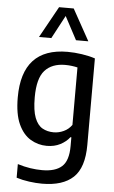

<svg xmlns="http://www.w3.org/2000/svg" viewBox="-66 -851 667 1124"><g transform="rotate(5 267.5 -289.0)"><path d="M225 230Q189.5 230 149 224.5Q108.5 219 74 208V128Q112.5 140 148.5 145.5Q184.5 151 218.5 151Q296 151 334.2 116.5Q372.5 82 372.5 -3.5V-55.5H367Q346.5 -28.5 312.2 -10.8Q278 7 233 7Q182 7 137.8 -19.2Q93.5 -45.5 66.5 -104.2Q39.5 -163 39.5 -261Q39.5 -552 307.5 -552Q348 -552 391.8 -545.5Q435.5 -539 469.5 -527.5V-19Q469.5 114.5 408 172.2Q346.5 230 225 230ZM266.5 -75.5Q296.5 -75.5 325.2 -88.8Q354 -102 372.5 -128.5V-466Q358.5 -469.5 339 -472Q319.5 -474.5 300 -474.5Q222 -474.5 180.2 -428Q138.5 -381.5 138.5 -270Q138.5 -192.5 155 -150.2Q171.5 -108 200.2 -91.8Q229 -75.5 266.5 -75.5ZM132.5 -624 234.5 -808H320.5L422.5 -624H350L277.5 -760L205 -624Z"/></g></svg>

Font: Encode Sans Semi Condensed Medium
Style: Regular
Weight: 500
Width: 4
Designer: Multiple Designers
Foundry: Impallari Type
Version: Version 3.000; ttfautohint (v1.8.3) -l 8 -r 50 -G 200 -x 14 